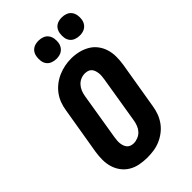

<svg xmlns="http://www.w3.org/2000/svg" viewBox="-284 -1061 1167 1167"><g transform="rotate(-45 300.0 -477.5)"><path d="M256 8Q224 8 192.5 2Q161 -4 134.5 -19.5Q108 -35 89.5 -59.5Q71 -84 62 -113.5Q53 -143 53 -175.5Q53 -208 58 -240L109 -545Q113 -573 123 -600Q133 -627 150.5 -651Q168 -675 192 -693.5Q216 -712 243 -723.5Q270 -735 297.5 -740.5Q325 -746 354 -746Q386 -746 417 -738.5Q448 -731 474.5 -715.5Q501 -700 519.5 -675.5Q538 -651 547 -621.5Q556 -592 556 -559.5Q556 -527 551 -495L500 -190Q496 -162 486 -135Q476 -108 459 -84Q442 -60 418 -41.5Q394 -23 367 -11.5Q340 0 312 4Q284 8 256 8ZM259 -112Q277 -112 295.5 -119.5Q314 -127 327 -141Q340 -155 347 -173Q354 -191 357 -209L407 -514Q409 -527 410 -539.5Q411 -552 409.5 -564Q408 -576 404 -587.5Q400 -599 392 -607.5Q384 -616 372.5 -619.5Q361 -623 348 -623Q330 -623 312.5 -615.5Q295 -608 282 -593.5Q269 -579 262 -561.5Q255 -544 252 -526L202 -221Q200 -208 199 -195.5Q198 -183 199.5 -171Q201 -159 205 -148Q209 -137 216.5 -128.5Q224 -120 235.5 -116Q247 -112 259 -112ZM490 -807Q472 -807 454.5 -813.5Q437 -820 426.5 -834Q416 -848 413.5 -866.5Q411 -885 414 -904Q416 -917 422.5 -929Q429 -941 440 -949Q451 -957 464 -960Q477 -963 490 -963Q509 -963 526 -956.5Q543 -950 553.5 -936Q564 -922 567 -903.5Q570 -885 567 -866Q565 -853 558 -841Q551 -829 540 -821Q529 -813 516 -810Q503 -807 490 -807ZM290 -807Q272 -807 254.5 -813.5Q237 -820 226.5 -834Q216 -848 213.5 -866.5Q211 -885 214 -904Q216 -917 222.5 -929Q229 -941 240 -949Q251 -957 264 -960Q277 -963 290 -963Q309 -963 326 -956.5Q343 -950 353.5 -936Q364 -922 367 -903.5Q370 -885 367 -866Q365 -853 358 -841Q351 -829 340 -821Q329 -813 316 -810Q303 -807 290 -807Z"/></g></svg>

Font: Iosevka Slab Heavy Extended
Style: Italic
Weight: 900
Width: 7
Italic angle: -9°
Monospace: yes
Designer: Belleve Invis
Foundry: Belleve Invis
Version: Version 11.1.0; ttfautohint (v1.8.3)